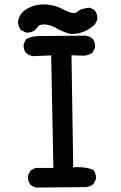

<svg xmlns="http://www.w3.org/2000/svg" viewBox="-20 -841 540 859"><path d="M138.2 -2.4 118.7 -12.2 117.2 -13.2 116.2 -14.2Q103.5 -31.2 105.5 -55.2V-56.2L106 -57.1L115.7 -76.7L116.7 -78.6L118.7 -79.6L138.2 -89.4L139.2 -89.8H140.6H218.8L209 -593.3L129.4 -589.8H128.9H128.4Q110.8 -592.3 97.7 -603L97.2 -603.5Q90.3 -611.3 87.6 -621.3Q85 -631.3 85.9 -643.1V-644L86.4 -645L96.2 -664.6L97.2 -666.5L99.1 -667.5Q125.5 -679.7 153.3 -679.7Q179.7 -679.7 362.3 -681.6H362.8Q380.4 -679.2 393.6 -668.5L394 -668Q398.4 -662.6 401.1 -656.5Q403.8 -650.4 404.8 -643.3Q405.8 -636.2 405.3 -628.4V-627.4L404.8 -626.5L395 -606.9L394 -605.5L392.6 -604.5Q376 -593.8 356.9 -591.8H356.4L299.8 -593.8L307.6 -92.3Q323.7 -93.8 339.1 -93Q354.5 -92.3 368.4 -89.6Q382.3 -86.9 395.5 -81.5L397 -81.1L397.9 -80.1Q411.1 -64.5 409.2 -40.5V-39.6L408.7 -38.6L398.9 -19L397.9 -17.6L397 -16.6Q392.1 -13.2 387 -10.5Q381.8 -7.8 376.2 -6.3Q370.6 -4.9 364.7 -3.9H364.3L140.6 -2H139.2ZM294.4 -689.5Q289.1 -690.9 283.7 -692.6Q278.3 -694.3 272.9 -696Q267.6 -697.8 262.5 -700Q257.3 -702.1 252.2 -704.3Q247.1 -706.5 242.2 -709.2Q237.3 -711.9 232.4 -714.8Q218.8 -722.7 206.1 -726.8Q193.4 -731 181.6 -731.4Q173.3 -731.9 167.5 -731Q161.6 -730 158.2 -728.5Q154.8 -727.1 152.8 -725.1Q145 -714.8 136.7 -707V-706.5Q121.1 -693.4 97.2 -695.3H96.2L95.2 -695.8L75.7 -705.6L74.2 -706.5L73.2 -707.5Q66.9 -715.8 63.7 -725.6Q60.5 -735.4 60.5 -746.1V-746.6V-747.1Q62 -754.9 65.2 -762.2Q68.4 -769.5 73 -776.4Q77.6 -783.2 84 -789.1V-789.6Q96.2 -799.8 110.1 -806.6Q124 -813.5 139.2 -817.4Q169.9 -824.2 202.1 -819.3Q234.4 -814.5 262.2 -799.3Q288.1 -785.2 305.2 -783.2Q320.8 -781.7 328.6 -790Q339.8 -802.2 379.4 -806.6H380.9L382.3 -806.2L401.9 -796.4L403.3 -795.4L404.3 -794.4Q417 -777.3 415 -753.4V-752.4L414.6 -751.5L404.8 -731.9L404.3 -730.5L403.3 -730Q350.6 -685.5 295.4 -689.5H294.9Z"/></svg>

Font: NaikaiFont
Style: SemiBold
Weight: 600
Version: Version 1.89